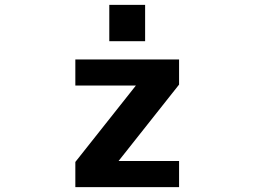

<svg xmlns="http://www.w3.org/2000/svg" viewBox="-20 -768 1040 790"><path d="M429.7 -598.6V-748H577.1V-598.6ZM539.1 -416H290V-523.4H716.8V-419.9L467.8 -105.5H716.8V2H290V-101.6Z"/></svg>

Font: GenEi Gothic M Regular
Style: Bold
Weight: 700
Designer: o_tamon (Modified); [Source Han Sans]
Ryoko NISHIZUKA  (kana & ideographs); Paul D. Hunt (Latin, Greek & Cyrillic); Wenl
Version: Version 1.1a;Original Version 1.004